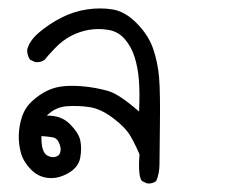

<svg xmlns="http://www.w3.org/2000/svg" viewBox="-20 -256 540 459"><path d="M332 182.6 319.3 176.8Q309.6 165 313.5 113.3Q304.7 91.8 292.5 70.3Q280.3 48.8 250.5 26.4Q220.7 3.9 193.8 0Q167 -3.9 139.6 -2Q112.3 0 91.8 20.5Q126 19.5 147 40.5Q168 61.5 171.9 79.6Q175.8 97.7 171.9 120.6Q168 143.6 143.6 157.7Q119.1 171.9 95.2 169.4Q71.3 167 53.7 148.9Q36.1 130.9 30.3 110.4Q24.4 89.8 24.9 67.4Q25.4 44.9 32.7 22.9Q40 1 57.1 -14.6Q74.2 -30.3 93.8 -39.6Q113.3 -48.8 136.7 -50.3Q160.2 -51.8 186 -48.8Q211.9 -45.9 238.3 -38.6Q264.6 -31.2 312.5 10.7Q314.5 -36.1 312 -65.4Q309.6 -94.7 301.8 -119.6Q293.9 -144.5 278.3 -162.6Q262.7 -180.7 238.8 -184.6Q214.8 -188.5 192.4 -184.6Q169.9 -180.7 149.4 -169.9Q128.9 -159.2 110.8 -140.1Q92.8 -121.1 86.9 -113.3Q78.1 -106.4 64.5 -107.4L51.8 -113.3Q44.9 -123 44.9 -136.7Q49.8 -158.2 73.2 -178.2Q96.7 -198.2 126 -213.4Q155.3 -228.5 187.5 -233.4Q219.7 -238.3 249.5 -233.4Q279.3 -228.5 307.1 -200.2Q335 -171.9 346.2 -139.2Q357.4 -106.4 360.4 -69.8Q363.3 -33.2 362.3 40.5Q361.3 114.3 361.3 136.2Q361.3 158.2 353.5 176.8Q344.7 183.6 332 182.6ZM121.1 114.3Q127.9 103.5 122.6 88.9Q117.2 74.2 106 72.3Q94.7 70.3 79.1 69.3Q78.1 108.4 93.8 116.2Q109.4 124 121.1 114.3Z"/></svg>

Font: JasonHandwriting1
Style: Regular
Weight: 400
Version: Version 1.48.20